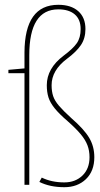

<svg xmlns="http://www.w3.org/2000/svg" viewBox="-20 -770 418 800"><path d="M82 0V-465H15V-479L82 -485V-552Q83 -750 223 -750Q276 -750 306 -723.5Q336 -697 336 -649Q336 -610 317 -582Q298 -554 259 -525Q195 -477 195 -415Q195 -389 201.5 -369.5Q208 -350 226 -329Q244 -308 277 -278Q330 -232 351.5 -196Q373 -160 373 -115Q373 -57 338 -23.5Q303 10 248 10Q188 10 144 -12L154 -30Q195 -10 248 -10Q294 -10 323.5 -38.5Q353 -67 353 -115Q353 -142 344.5 -164.5Q336 -187 316.5 -210.5Q297 -234 262 -265Q227 -295 208 -318.5Q189 -342 182 -364Q175 -386 175 -415Q175 -485 245 -538Q284 -567 300 -590Q316 -613 316 -649Q316 -689 291.5 -710Q267 -731 223 -731Q102 -731 102 -540V0Z"/></svg>

Font: Georama Condensed Thin
Style: Regular
Weight: 100
Width: 3
Designer: Jean-Baptiste Levee
Foundry: Production Type
Version: Version 1.000